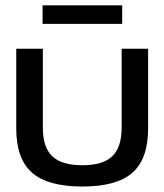

<svg xmlns="http://www.w3.org/2000/svg" viewBox="-20 -680 607 709"><path d="M40 -205.1V-500H138.2V-209Q138.2 -136.2 172.9 -103Q207.5 -69.8 284.2 -69.8Q359.9 -69.8 394.5 -103Q429.2 -136.2 429.2 -209V-500H526.9V-205.1Q526.9 -93.3 469 -42.2Q411.1 8.8 284.2 8.8Q156.7 8.8 98.4 -42.2Q40 -93.3 40 -205.1ZM137.2 -591.8V-660.2H431.2V-591.8Z"/></svg>

Font: LT Wave
Style: Regular
Weight: 400
Designer: Daniel Lyons
Version: Version 2.5 (Glyphs App)